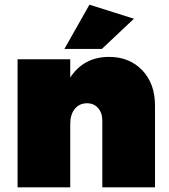

<svg xmlns="http://www.w3.org/2000/svg" viewBox="-20 -800 722 820"><path d="M552 -720 415 -591H255L362 -780ZM446 -557Q533 -557 587.5 -500Q642 -443 642 -349V0H417V-284Q417 -318 399 -338.5Q381 -359 352 -359Q319 -359 299.5 -335Q280 -311 280 -271V0H55V-547H280V-469Q338 -557 446 -557Z"/></svg>

Font: MontserratBlack
Style: Regular
Weight: 900
Designer: Julieta Ulanovsky
Foundry: Julieta Ulanovsky
Version: Version 4.000